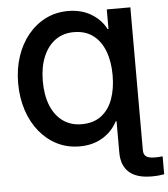

<svg xmlns="http://www.w3.org/2000/svg" viewBox="-61 -792 927 1057"><g transform="rotate(-5 402.0 -263.5)"><path d="M698.2 -727.5V0H567.9V-109.4H563Q535.6 -55.2 481.4 -22.2Q427.2 10.7 354 10.7Q286.6 10.7 230.5 -17.3Q174.3 -45.4 133.1 -95.9Q91.8 -146.5 69.1 -215.1Q46.4 -283.7 46.4 -364.7Q46.4 -444.8 69.1 -512.7Q91.8 -580.6 133.3 -631.1Q174.8 -681.6 231 -709.5Q287.1 -737.3 354 -737.3Q427.7 -737.3 481.9 -704.6Q536.1 -671.9 563 -619.6H567.9V-727.5ZM375 -109.9Q440.9 -109.9 483.6 -142.1Q526.4 -174.3 547.4 -231.7Q568.4 -289.1 568.4 -364.3Q568.4 -439.5 546.6 -496.8Q524.9 -554.2 482.2 -586.4Q439.5 -618.7 375.5 -618.7Q315.9 -618.7 272.7 -586.9Q229.5 -555.2 206.1 -498Q182.6 -440.9 182.6 -364.3Q182.6 -285.2 206.3 -228Q230 -170.9 273.4 -140.4Q316.9 -109.9 375 -109.9ZM733.9 210Q651.4 210 609.6 172.6Q567.9 135.3 567.9 63V0H698.2V62Q698.2 85.9 712.6 96.7Q727.1 107.4 761.2 107.4Q771.5 107.4 782.7 106.9Q793.9 106.4 803.7 105V204.1Q791 206.5 772.9 208.3Q754.9 210 733.9 210Z"/></g></svg>

Font: V-Inter
Style: SemiBold-600
Weight: 600
Designer: Rasmus Andersson
Foundry: rsms
Version: Version 4.000;git-4146feb